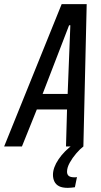

<svg xmlns="http://www.w3.org/2000/svg" viewBox="-58 -708 488 928"><path d="M-38 0 240 -688H361L345 0H261L266 -179H120L48 0ZM148 -254H269L282 -586H276ZM270 200Q243 200 227.5 192Q212 184 205 169.5Q198 155 198 137Q198 102 225 62Q252 22 296 -10L345 0Q329 12 310.5 33.5Q292 55 279 78.5Q266 102 266 122Q266 135 274 142Q282 149 302 149Q304 149 306 149Q308 149 314 148L304 197Q296 198 287 199Q278 200 270 200Z"/></svg>

Font: Saira ExtraCondensed Medium
Style: Italic
Weight: 500
Width: 2
Italic angle: -12°
Designer: Hector Gatti with collaboration of the Omnibus-Type team
Foundry: Omnibus-Type
Version: Version 1.101